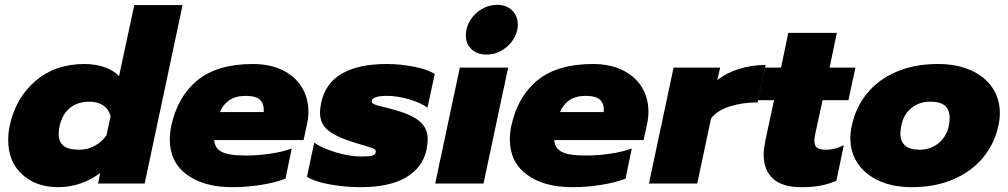

<svg xmlns="http://www.w3.org/2000/svg" viewBox="-20 -760 4173 795"><path d="M14 -180Q14 -208 20 -239Q45 -355 127 -425Q209 -495 330 -495Q376 -495 413.5 -481.5Q451 -468 473 -445L536 -739H736L579 0H386L395 -44Q359 -16 314 -0.5Q269 15 221 15Q129 15 71.5 -38Q14 -91 14 -180ZM421 -200 438 -279Q431 -307 408 -323Q385 -339 351 -339Q301 -339 269.5 -313Q238 -287 227 -239Q223 -223 223 -205Q223 -173 243 -156.5Q263 -140 308 -140Q342 -140 372 -156Q402 -172 421 -200Z M683 -183Q683 -208 689 -238Q715 -360 797.5 -427.5Q880 -495 1027 -495Q1098 -495 1150 -469.5Q1202 -444 1229.5 -399Q1257 -354 1257 -297Q1257 -272 1251 -245L1237 -180H867Q869 -147 897.5 -131.5Q926 -116 998 -116Q1046 -116 1098 -123.5Q1150 -131 1188 -145L1162 -20Q1120 -4 1061 5.5Q1002 15 942 15Q824 15 753.5 -37Q683 -89 683 -183ZM1072 -296Q1074 -329 1057.5 -346Q1041 -363 996 -363Q956 -363 929.5 -345Q903 -327 891 -296Z M1251 -28 1281 -169Q1317 -145 1373 -128.5Q1429 -112 1477 -112Q1508 -112 1522 -116Q1536 -120 1536 -133Q1536 -141 1525 -145.5Q1514 -150 1483 -159L1440 -172Q1368 -195 1336.5 -222Q1305 -249 1305 -294Q1305 -310 1310 -335Q1344 -495 1583 -495Q1636 -495 1695 -483.5Q1754 -472 1780 -453L1750 -314Q1724 -334 1675 -348.5Q1626 -363 1583 -363Q1524 -363 1519 -343Q1517 -334 1529 -328.5Q1541 -323 1573 -316Q1582 -313 1593.5 -310.5Q1605 -308 1618 -304Q1690 -283 1720.5 -255Q1751 -227 1751 -183Q1751 -167 1746 -140Q1731 -68 1663 -26.5Q1595 15 1471 15Q1411 15 1348 4Q1285 -7 1251 -28Z M1909 -613Q1909 -647 1927 -676Q1945 -705 1975 -722.5Q2005 -740 2039 -740Q2077 -740 2100.5 -717Q2124 -694 2124 -658Q2124 -644 2122 -637Q2112 -593 2075.5 -563.5Q2039 -534 1995 -534Q1956 -534 1932.5 -556Q1909 -578 1909 -613ZM1884 -480H2084L1982 0H1782Z M2091 -183Q2091 -208 2097 -238Q2123 -360 2205.5 -427.5Q2288 -495 2435 -495Q2506 -495 2558 -469.5Q2610 -444 2637.5 -399Q2665 -354 2665 -297Q2665 -272 2659 -245L2645 -180H2275Q2277 -147 2305.5 -131.5Q2334 -116 2406 -116Q2454 -116 2506 -123.5Q2558 -131 2596 -145L2570 -20Q2528 -4 2469 5.5Q2410 15 2350 15Q2232 15 2161.5 -37Q2091 -89 2091 -183ZM2480 -296Q2482 -329 2465.5 -346Q2449 -363 2404 -363Q2364 -363 2337.5 -345Q2311 -327 2299 -296Z M2769 -480H2962L2950 -428Q2985 -457 3038 -474Q3091 -491 3150 -491L3117 -336Q3054 -336 3001 -319Q2948 -302 2924 -269L2867 0H2667Z M3142 -120Q3142 -141 3149 -178L3185 -345H3119L3148 -480H3214L3244 -624H3445L3415 -480H3522L3493 -345H3386L3356 -207Q3352 -190 3352 -176Q3352 -156 3363.5 -148Q3375 -140 3401 -140Q3438 -140 3474 -159L3443 -11Q3411 2 3378 8.5Q3345 15 3297 15Q3219 15 3180.5 -20.5Q3142 -56 3142 -120Z M3501 -188Q3501 -213 3507 -240Q3523 -315 3569.5 -372.5Q3616 -430 3691 -462.5Q3766 -495 3864 -495Q3942 -495 4000 -469Q4058 -443 4089 -397Q4120 -351 4120 -291Q4120 -267 4114 -240Q4098 -165 4050.5 -107.5Q4003 -50 3927.5 -17.5Q3852 15 3755 15Q3679 15 3621.5 -10.5Q3564 -36 3532.5 -82Q3501 -128 3501 -188ZM3909 -240Q3912 -257 3912 -272Q3912 -305 3893 -322Q3874 -339 3831 -339Q3786 -339 3753.5 -312.5Q3721 -286 3712 -240Q3708 -218 3708 -208Q3708 -140 3788 -140Q3833 -140 3866 -167Q3899 -194 3909 -240Z"/></svg>

Font: Prompt ExtraBold
Style: Italic
Weight: 800
Italic angle: -12°
Designer: Katatrad Team
Foundry: CadsonDemak
Version: Version 1.001